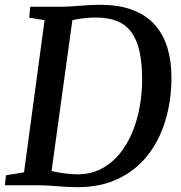

<svg xmlns="http://www.w3.org/2000/svg" viewBox="-25 -771 754 799"><path d="M101 -743H237.5Q275 -744 313.8 -747.5Q352.5 -751 390.5 -751Q471.5 -751 528.2 -729Q585 -707 620.2 -666.8Q655.5 -626.5 672 -571.2Q688.5 -516 688.5 -450Q688.5 -351.5 662.8 -267.8Q637 -184 587.5 -122.2Q538 -60.5 465 -26.2Q392 8 297 8Q276 8 255.2 6.8Q234.5 5.5 214 4Q193.5 2.5 174 1.2Q154.5 0 135.5 0H-5L0 -41.5L75 -54L160.5 -687L96.5 -697.5ZM184.5 -22.5 171.5 -65Q181 -61 203.5 -56.2Q226 -51.5 251.5 -48.5Q277 -45.5 295.5 -45.5Q352.5 -45.5 396.5 -68.5Q440.5 -91.5 472.8 -131Q505 -170.5 525.8 -221Q546.5 -271.5 556.5 -327.5Q566.5 -383.5 566.5 -439Q566.5 -508 555.5 -557.2Q544.5 -606.5 521.2 -637.8Q498 -669 461.5 -683.5Q425 -698 374 -698Q351.5 -698 330 -695.8Q308.5 -693.5 291.2 -690.2Q274 -687 263.5 -684L280.5 -718.5Z"/></svg>

Font: Merriweather Medium
Style: Italic
Weight: 500
Italic angle: -7.8°
Version: Version 2.101